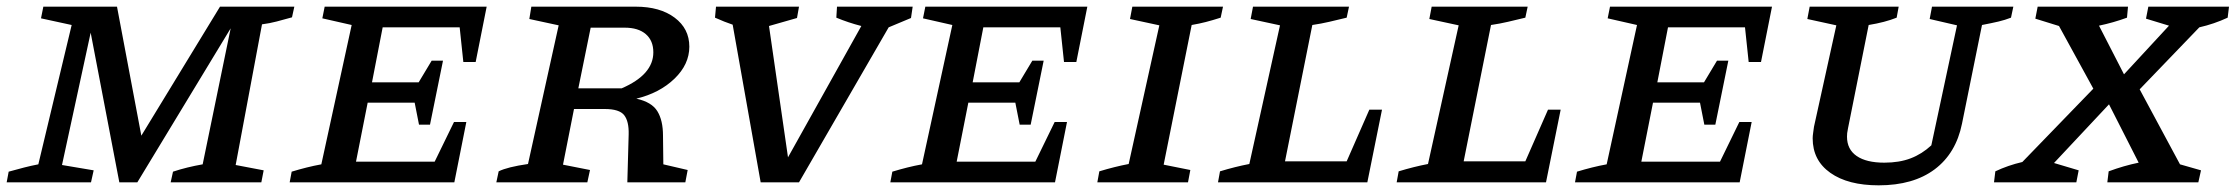

<svg xmlns="http://www.w3.org/2000/svg" viewBox="-28 -547 6707 576"><path d="M-8 0 -2 -32Q23 -39 44.5 -44.5Q66 -50 87 -54L187 -472L95 -492L102 -527H323L396 -140L632 -527H855L848 -495Q823 -488 802 -482.5Q781 -477 758 -474L679 -52L763 -36L756 0H484L491 -32Q512 -39 534.5 -44.5Q557 -50 580 -54L664 -462L384 0H330L244 -449L158 -52L253 -36L245 0Z M841 0 847 -32Q870 -39 892 -44.5Q914 -50 936 -54L1027 -472L939 -492L946 -527H1432L1399 -361H1362L1351 -465H1120L1088 -300H1228L1267 -365H1301L1262 -173H1229L1216 -239H1075L1040 -62H1276L1334 -181H1371L1335 0Z M1461 0 1468 -33Q1494 -46 1556 -55L1648 -471L1560 -490L1566 -527H1879Q1952 -527 1996 -494Q2040 -461 2040 -407Q2040 -354 1995.5 -311Q1951 -268 1881 -251Q1927 -241 1944 -213.5Q1961 -186 1961 -140L1962 -54L2035 -37L2028 0H1854L1858 -144Q1859 -183 1844.5 -201.5Q1830 -220 1786 -220H1694L1661 -53L1742 -37L1734 0ZM1846 -464H1744L1707 -282H1837Q1932 -323 1932 -390Q1932 -425 1909.5 -444.5Q1887 -464 1846 -464Z M2254 0 2170 -473Q2146 -481 2117 -494L2120 -527H2369L2363 -493L2279 -469L2336 -75L2556 -469Q2517 -479 2481 -494L2483 -527H2710L2705 -493L2638 -465L2369 0Z M2643 0 2649 -32Q2672 -39 2694 -44.5Q2716 -50 2738 -54L2829 -472L2741 -492L2748 -527H3234L3201 -361H3164L3153 -465H2922L2890 -300H3030L3069 -365H3103L3064 -173H3031L3018 -239H2877L2842 -62H3078L3136 -181H3173L3137 0Z M3264 0 3270 -33Q3293 -40 3315 -45.5Q3337 -51 3358 -55L3450 -471L3362 -490L3369 -527H3641L3634 -494Q3609 -486 3589.5 -481Q3570 -476 3547 -472L3463 -53L3543 -37L3536 0Z M4080 -218H4118L4074 0H3626L3632 -33Q3655 -40 3677 -45.5Q3699 -51 3720 -55L3812 -471L3724 -490L3731 -527H4019L4012 -494Q3983 -487 3959.5 -481.5Q3936 -476 3909 -472L3827 -63H4012Z M4616 -218H4654L4610 0H4162L4168 -33Q4191 -40 4213 -45.5Q4235 -51 4256 -55L4348 -471L4260 -490L4267 -527H4555L4548 -494Q4519 -487 4495.5 -481.5Q4472 -476 4445 -472L4363 -63H4548Z M4697 0 4703 -32Q4726 -39 4748 -44.5Q4770 -50 4792 -54L4883 -472L4795 -492L4802 -527H5288L5255 -361H5218L5207 -465H4976L4944 -300H5084L5123 -365H5157L5118 -173H5085L5072 -239H4931L4896 -62H5132L5190 -181H5227L5191 0Z M5608 9Q5516 9 5463 -28.5Q5410 -66 5410 -132Q5410 -139 5411.5 -149Q5413 -159 5414 -167L5481 -471L5394 -490L5401 -527H5668L5662 -494Q5627 -480 5578 -472L5516 -162Q5514 -153 5513.5 -147.5Q5513 -142 5513 -137Q5513 -99 5542 -79Q5571 -59 5625 -59Q5670 -59 5704 -72Q5738 -85 5766 -111L5843 -471L5761 -490L5768 -527H6012L6005 -494Q5987 -487 5968 -482.5Q5949 -478 5918 -472L5858 -176Q5840 -87 5776 -39Q5712 9 5608 9Z M5954 0 5958 -33Q5996 -51 6039 -61L6252 -281L6149 -469L6078 -491L6085 -527H6356L6353 -494Q6312 -479 6269 -470L6344 -324L6479 -470L6410 -491L6417 -527H6659L6655 -494Q6614 -475 6570 -465L6391 -279L6512 -54L6575 -36L6567 0H6294L6298 -33Q6344 -50 6388 -59L6299 -234L6134 -58L6208 -36L6201 0Z"/></svg>

Font: Piazzolla SC Medium
Style: Italic
Weight: 500
Italic angle: -11.3°
Designer: Juan Pablo del Peral
Foundry: Huerta Tipografica
Version: Version 1.330